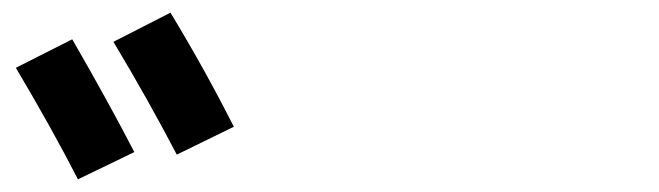

<svg xmlns="http://www.w3.org/2000/svg" viewBox="-20 -875 1040 303"><path d="M5 -768 94 -813Q150 -716 192 -635L103 -592Q62 -672 5 -768ZM159 -809 249 -855Q303 -766 349 -675L259 -631Q213 -719 159 -809Z"/></svg>

Font: M PLUS 1p Medium
Style: Regular
Weight: 500
Version: Version 1.062